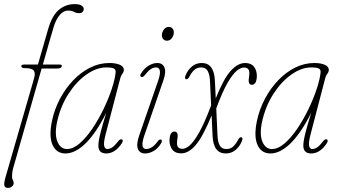

<svg xmlns="http://www.w3.org/2000/svg" viewBox="-42 -739 1645 934"><path d="M61.5 -417Q61.5 -425 75.5 -425H142.5L191 -593.5Q210 -661.5 243.2 -690.2Q276.5 -719 321.5 -719Q343.5 -719 354.5 -712Q365.5 -705 365.5 -695.5Q365.5 -688 360.2 -681.5Q355 -675 343.5 -675Q328 -675 318 -681.2Q308 -687.5 289 -687.5Q262 -687.5 240 -654.5Q227 -634.5 219 -607.5Q211 -580.5 200.5 -544.5L166.5 -425H250Q258.5 -425 258.5 -418.5Q258.5 -405.5 233.5 -405.5H160.5L21.5 81Q16.5 99.5 16.5 119.5Q16.5 130.5 20.5 136.8Q24.5 143 24.5 152Q24.5 161.5 16.2 168.2Q8 175 -3.5 175Q-18.5 175 -21 163Q-23.5 151 -14 119L123.5 -357Q131 -382.5 122.8 -395Q114.5 -407.5 80.5 -407.5Q61.5 -407.5 61.5 -417Z M472 -86.5Q461 -44 464.8 -29Q468.5 -14 480 -14Q491.5 -14 503.8 -22Q516 -30 532.5 -51.5Q543 -65 552 -60.5Q559 -55 550 -41Q517.5 7.5 474.5 7.5Q436.5 7.5 436.5 -31Q436.5 -41 439.2 -57.8Q442 -74.5 450.2 -105.8Q458.5 -137 475 -190Q424 -89.5 373.8 -41Q323.5 7.5 276.5 7.5Q232.5 7.5 213.8 -33.8Q195 -75 211 -151.5Q223 -208 249.8 -258.5Q276.5 -309 314 -348.2Q351.5 -387.5 396.5 -410Q441.5 -432.5 490 -432.5Q521 -432.5 540.5 -424Q560 -415.5 560.5 -400Q560.5 -389.5 553.2 -380Q546 -370.5 543.5 -360ZM236 -147.5Q222.5 -85.5 237.5 -49.8Q252.5 -14 283.5 -14Q313.5 -14 345.2 -41.2Q377 -68.5 406.8 -112.5Q436.5 -156.5 461 -207Q485.5 -257.5 501.2 -305Q517 -352.5 520.5 -386Q522 -399.5 512.8 -405.2Q503.5 -411 475 -411Q428 -411 379 -376.8Q330 -342.5 291.5 -283Q253 -223.5 236 -147.5Z M769.5 -541Q760 -541 752.8 -548Q745.5 -555 745.5 -568Q745.5 -581.5 754.8 -594.8Q764 -608 779.5 -608Q789.5 -608 796.5 -601Q803.5 -594 803.5 -581Q803.5 -567.5 794.5 -554.2Q785.5 -541 769.5 -541ZM660 -79.5Q637.5 -14 670 -14Q681 -14 695 -21.8Q709 -29.5 725 -51Q734.5 -64 742.5 -59.5Q746 -57.5 745.2 -51.5Q744.5 -45.5 740.5 -40Q725 -15.5 704.5 -4Q684 7.5 663.5 7.5Q638 7.5 629 -14.2Q620 -36 635 -79.5L727 -345.5Q738 -376.5 735.8 -393.8Q733.5 -411 717 -411Q704 -411 691.2 -402.5Q678.5 -394 661 -372Q652 -361 644 -365.5Q636 -371 645.5 -384Q660 -406.5 681 -419.5Q702 -432.5 723.5 -432.5Q749 -432.5 758 -410.5Q767 -388.5 752.5 -347.5Z M1003.5 -345 1007.5 -260.5Q1046.5 -358 1081 -395.2Q1115.5 -432.5 1150.5 -432.5Q1179.5 -432.5 1193.2 -415Q1207 -397.5 1207.5 -370.5Q1206.5 -326.5 1183.5 -326.5Q1167.5 -326.5 1167.5 -348.5Q1168 -356 1169.5 -365Q1171 -374 1171 -384Q1171 -410.5 1144.5 -410.5Q1128.5 -410.5 1108.5 -393.8Q1088.5 -377 1063.8 -333.8Q1039 -290.5 1010 -211.5L1016 -80Q1017.5 -48 1027.2 -31Q1037 -14 1059.5 -14Q1078.5 -14 1091.5 -25.5Q1104.5 -37 1116 -58.5Q1124.5 -74.5 1133.5 -71Q1141.5 -67.5 1133.5 -49.5Q1122.5 -24.5 1102.8 -8.5Q1083 7.5 1056 7.5Q995.5 7.5 992 -80L987.5 -177.5Q945 -74 910.2 -33.5Q875.5 7 839.5 7Q810.5 7 796.8 -10.5Q783 -28 782.5 -55Q783.5 -99 806.5 -99Q822.5 -99 822.5 -77Q822 -69.5 820.5 -60.5Q819 -51.5 819 -41.5Q819 -15 845.5 -15Q862 -15 882.2 -33Q902.5 -51 928 -96.8Q953.5 -142.5 985 -226L979.5 -345Q978 -377 968.2 -394Q958.5 -411 936 -411Q917.5 -411 904.2 -399.8Q891 -388.5 879.5 -366.5Q871 -350.5 862 -354Q854 -357.5 862 -375.5Q873 -400.5 892.8 -416.5Q912.5 -432.5 939.5 -432.5Q1000 -432.5 1003.5 -345Z M1469 -86.5Q1458 -44 1461.8 -29Q1465.5 -14 1477 -14Q1488.5 -14 1500.8 -22Q1513 -30 1529.5 -51.5Q1540 -65 1549 -60.5Q1556 -55 1547 -41Q1514.5 7.5 1471.5 7.5Q1433.5 7.5 1433.5 -31Q1433.5 -41 1436.2 -57.8Q1439 -74.5 1447.2 -105.8Q1455.5 -137 1472 -190Q1421 -89.5 1370.8 -41Q1320.5 7.5 1273.5 7.5Q1229.5 7.5 1210.8 -33.8Q1192 -75 1208 -151.5Q1220 -208 1246.8 -258.5Q1273.5 -309 1311 -348.2Q1348.5 -387.5 1393.5 -410Q1438.5 -432.5 1487 -432.5Q1518 -432.5 1537.5 -424Q1557 -415.5 1557.5 -400Q1557.5 -389.5 1550.2 -380Q1543 -370.5 1540.5 -360ZM1233 -147.5Q1219.5 -85.5 1234.5 -49.8Q1249.5 -14 1280.5 -14Q1310.5 -14 1342.2 -41.2Q1374 -68.5 1403.8 -112.5Q1433.5 -156.5 1458 -207Q1482.5 -257.5 1498.2 -305Q1514 -352.5 1517.5 -386Q1519 -399.5 1509.8 -405.2Q1500.5 -411 1472 -411Q1425 -411 1376 -376.8Q1327 -342.5 1288.5 -283Q1250 -223.5 1233 -147.5Z"/></svg>

Font: Fraunces144ptSuperSoftThinItalic
Style: Italic
Weight: 100
Italic angle: -16°
Version: Version 1.000;[0bf87f6ff]